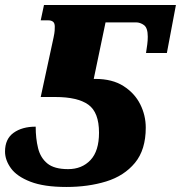

<svg xmlns="http://www.w3.org/2000/svg" viewBox="-31 -734 720 764"><path d="M233 10Q144 10 90 -11Q36 -32 12.5 -64.5Q-11 -97 -11 -131Q-11 -181 23 -205.5Q57 -230 111 -230Q111 -183 120.5 -144.5Q130 -106 157.5 -83.5Q185 -61 240 -61Q295 -61 329 -97Q363 -133 363 -206Q363 -287 320.5 -317.5Q278 -348 189 -348H131L182 -584Q186 -603 186.5 -612Q187 -621 187 -628Q187 -642 180 -647.5Q173 -653 162 -653H131L144 -714H669L633 -523H550Q553 -543 555 -557.5Q557 -572 557 -588Q557 -623 542 -634Q527 -645 510 -645H389L342 -420H348Q416 -420 460.5 -391.5Q505 -363 527 -319Q549 -275 549 -226Q549 -138 506 -86Q463 -34 391.5 -12Q320 10 233 10Z"/></svg>

Font: Noto Serif Black
Style: Italic
Weight: 900
Italic angle: -12°
Designer: Monotype Design Team
Foundry: Monotype Imaging Inc.
Version: Version 2.013